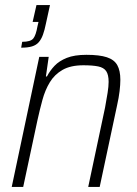

<svg xmlns="http://www.w3.org/2000/svg" viewBox="-20 -733 539 753"><path d="M63 -546 67 -569Q100 -569 110.5 -582Q121 -595 127 -630L131 -647H108L123 -713H176L160 -640Q155 -615 148.5 -597Q142 -579 132 -567.5Q122 -556 105.5 -551Q89 -546 63 -546ZM26 0 134 -510H171L160 -433H164Q176 -456 194 -475Q212 -494 242 -506Q272 -518 319 -518Q370 -518 399 -508.5Q428 -499 440 -477.5Q452 -456 452 -420Q452 -401 449 -375.5Q446 -350 439 -319L371 0H326L392 -311Q398 -344 402 -369Q406 -394 406 -412Q406 -440 396.5 -454Q387 -468 365 -472.5Q343 -477 307 -477Q257 -477 225.5 -459Q194 -441 175.5 -410.5Q157 -380 146.5 -341.5Q136 -303 127 -262L71 0Z"/></svg>

Font: Saira SemiCondensed ExtraLight
Style: Italic
Weight: 250
Width: 4
Italic angle: -12°
Designer: Hector Gatti with collaboration of the Omnibus-Type team
Foundry: Omnibus-Type
Version: Version 1.101